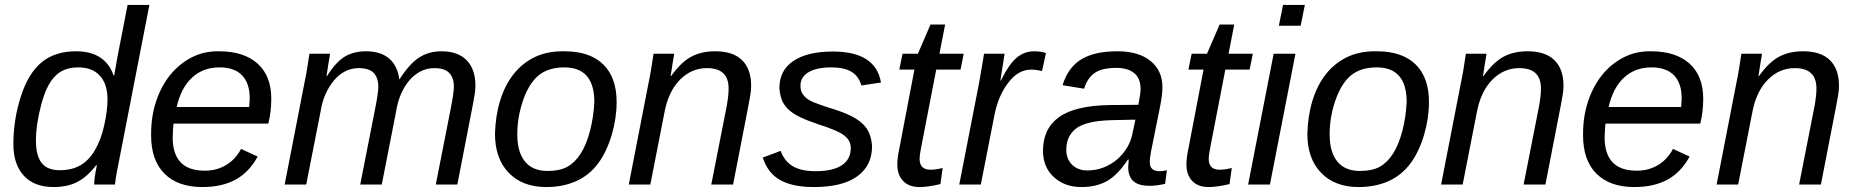

<svg xmlns="http://www.w3.org/2000/svg" viewBox="-20 -745 7488 775"><path d="M196 10Q118 10 76 -36Q34 -82 34 -163Q34 -262 64 -355Q94 -449 148 -493.5Q202 -538 287 -538Q347 -538 385 -512.5Q423 -487 438 -441H441L455 -520L495 -725H583L463 -109Q456 -74 451 -47Q446 -20 444 0H360Q360 -23 371 -78H368Q333 -32 293 -11Q253 10 196 10ZM221 -58Q270 -58 304 -77.5Q338 -97 362 -137Q387 -179 400 -236Q414 -298 414 -344Q414 -405 383.5 -439Q353 -473 296 -473Q236 -473 202 -437Q167 -402 146 -321Q125 -241 125 -178Q125 -118 147.5 -88Q170 -58 221 -58Z M681 -246Q679 -238 678.5 -224Q678 -210 677 -190Q677 -124 709 -90Q741 -56 807 -56Q855 -56 893 -79Q931 -102 953 -144L1020 -113Q985 -49 930 -19.5Q875 10 797 10Q698 10 644 -44Q590 -98 590 -198V-205Q590 -276 610.5 -337Q631 -398 667 -442.5Q703 -487 752 -512.5Q801 -538 858 -538H864Q964 -538 1019.5 -488.5Q1075 -439 1075 -346Q1075 -294 1063 -246ZM986 -313 988 -348Q988 -409 957 -441Q926 -473 866 -473Q800 -473 755.5 -432Q711 -391 693 -313Z M1434 0 1495 -310Q1507 -371 1507 -395Q1507 -431 1488.5 -450.5Q1470 -470 1428 -470Q1399 -470 1374 -457.5Q1349 -445 1329 -421.5Q1309 -398 1294.5 -366Q1280 -334 1274 -295L1216 0H1129L1210 -416Q1215 -439 1219.5 -467Q1224 -495 1229 -528H1312Q1312 -523 1306 -490L1298 -438H1300Q1335 -494 1371 -516Q1407 -538 1457 -538Q1517 -538 1551 -508.5Q1585 -479 1592 -424Q1633 -488 1672 -513Q1711 -538 1762 -538Q1828 -538 1863.5 -502Q1899 -466 1899 -399Q1899 -383 1896 -363.5Q1893 -344 1888 -319L1826 0H1739L1800 -310Q1812 -371 1812 -395Q1812 -431 1793.5 -450.5Q1775 -470 1733 -470Q1704 -470 1679 -457.5Q1654 -445 1634 -422.5Q1614 -400 1599.5 -367.5Q1585 -335 1579 -296L1521 0Z M2469 -333Q2469 -301 2464 -267.5Q2459 -234 2449.5 -201.5Q2440 -169 2426 -139Q2412 -109 2394 -85Q2358 -37 2305 -13.5Q2252 10 2185 10Q2089 10 2033.5 -47.5Q1978 -105 1978 -205Q1980 -278 1999 -339.5Q2018 -401 2052.5 -445Q2087 -489 2136.5 -513.5Q2186 -538 2251 -538H2258Q2361 -538 2415 -485Q2469 -432 2469 -333ZM2379 -333Q2379 -473 2258 -473Q2192 -473 2152 -439Q2113 -405 2090 -336Q2068 -270 2068 -203Q2068 -131 2099 -93Q2130 -55 2190 -55Q2240 -55 2270.5 -72Q2301 -89 2324 -125Q2347 -161 2361.5 -216.5Q2376 -272 2379 -333Z M2851 0 2913 -315Q2917 -337 2919 -355Q2921 -373 2921 -388Q2921 -470 2834 -470Q2771 -470 2725 -423.5Q2679 -377 2663 -296L2605 0H2518L2599 -416Q2604 -439 2608.5 -467Q2613 -495 2618 -528H2701Q2701 -523 2695 -490L2687 -438H2689Q2729 -494 2770 -516Q2811 -538 2867 -538Q2939 -538 2975.5 -502Q3012 -466 3012 -399Q3012 -383 3009 -363.5Q3006 -344 3001 -319L2939 0Z M3500 -155Q3500 -76 3440 -33Q3380 10 3265 10Q3180 10 3129.5 -18Q3079 -46 3059 -109L3131 -136Q3147 -93 3181 -73.5Q3215 -54 3272 -54Q3342 -54 3378 -78Q3414 -102 3414 -147Q3414 -178 3389 -197Q3366 -217 3284 -243Q3239 -258 3209 -272.5Q3179 -287 3161.5 -304Q3144 -321 3136 -341.5Q3128 -362 3126 -389Q3126 -461 3182.5 -499Q3239 -537 3342 -537Q3515 -537 3536 -412L3457 -400Q3446 -438 3416.5 -455.5Q3387 -473 3336 -473Q3276 -473 3243.5 -453.5Q3211 -434 3211 -399Q3211 -377 3221 -364Q3226 -357 3233 -350.5Q3240 -344 3250 -339Q3269 -328 3340 -306Q3385 -292 3415 -277Q3445 -262 3463 -244.5Q3481 -227 3489.5 -205Q3498 -183 3500 -155Z M3691 10Q3649 10 3625.5 -14.5Q3602 -39 3602 -81Q3602 -95 3604 -110.5Q3606 -126 3610 -145L3671 -464H3610L3623 -528H3685L3736 -646H3795L3772 -528H3870L3857 -464H3759L3698 -149Q3692 -120 3692 -103Q3692 -60 3736 -60Q3758 -60 3785 -67L3776 -2Q3726 10 3691 10Z M4186 -458Q4163 -464 4142 -464Q4089 -464 4049 -410Q4008 -357 3993 -275L3939 0H3852L3931 -405L3943 -473L3952 -528H4035L4018 -420H4020Q4052 -485 4083 -511.5Q4114 -538 4155 -538Q4180 -538 4202 -531Z M4621 5Q4575 5 4554.5 -14Q4534 -33 4534 -70L4536 -101H4533Q4513 -71 4492.5 -49.5Q4472 -28 4449.5 -15Q4427 -2 4401 4Q4375 10 4344 10Q4277 10 4233 -31Q4190 -71 4190 -136Q4190 -226 4255 -272.5Q4320 -319 4461 -321L4575 -322Q4584 -370 4584 -384Q4584 -429 4558 -450Q4532 -471 4486 -471Q4428 -471 4398.5 -450.5Q4369 -430 4356 -387L4269 -401Q4291 -473 4344.5 -505.5Q4398 -538 4491 -538Q4576 -538 4624 -499Q4672 -460 4672 -394Q4672 -363 4663 -317L4626 -133Q4624 -121 4622.5 -110.5Q4621 -100 4621 -90Q4621 -54 4661 -54Q4675 -54 4690 -58L4683 -3Q4649 5 4621 5ZM4563 -262 4466 -260Q4408 -258 4374.5 -249Q4341 -240 4323 -226Q4305 -212 4294.5 -191Q4284 -170 4284 -140Q4284 -103 4307.5 -80Q4331 -57 4369 -57Q4404 -57 4434.5 -69Q4465 -81 4488.5 -101Q4512 -121 4528 -147Q4544 -173 4550 -201Z M4858 10Q4816 10 4792.5 -14.5Q4769 -39 4769 -81Q4769 -95 4771 -110.5Q4773 -126 4777 -145L4838 -464H4777L4790 -528H4852L4903 -646H4962L4939 -528H5037L5024 -464H4926L4865 -149Q4859 -120 4859 -103Q4859 -60 4903 -60Q4925 -60 4952 -67L4943 -2Q4893 10 4858 10Z M5142 -641 5159 -725H5247L5230 -641ZM5018 0 5121 -528H5209L5106 0Z M5748 -333Q5748 -301 5743 -267.5Q5738 -234 5728.5 -201.5Q5719 -169 5705 -139Q5691 -109 5673 -85Q5637 -37 5584 -13.5Q5531 10 5464 10Q5368 10 5312.5 -47.5Q5257 -105 5257 -205Q5259 -278 5278 -339.5Q5297 -401 5331.5 -445Q5366 -489 5415.5 -513.5Q5465 -538 5530 -538H5537Q5640 -538 5694 -485Q5748 -432 5748 -333ZM5658 -333Q5658 -473 5537 -473Q5471 -473 5431 -439Q5392 -405 5369 -336Q5347 -270 5347 -203Q5347 -131 5378 -93Q5409 -55 5469 -55Q5519 -55 5549.5 -72Q5580 -89 5603 -125Q5626 -161 5640.5 -216.5Q5655 -272 5658 -333Z M6130 0 6192 -315Q6196 -337 6198 -355Q6200 -373 6200 -388Q6200 -470 6113 -470Q6050 -470 6004 -423.5Q5958 -377 5942 -296L5884 0H5797L5878 -416Q5883 -439 5887.5 -467Q5892 -495 5897 -528H5980Q5980 -523 5974 -490L5966 -438H5968Q6008 -494 6049 -516Q6090 -538 6146 -538Q6218 -538 6254.5 -502Q6291 -466 6291 -399Q6291 -383 6288 -363.5Q6285 -344 6280 -319L6218 0Z M6461 -246Q6459 -238 6458.5 -224Q6458 -210 6457 -190Q6457 -124 6489 -90Q6521 -56 6587 -56Q6635 -56 6673 -79Q6711 -102 6733 -144L6800 -113Q6765 -49 6710 -19.5Q6655 10 6577 10Q6478 10 6424 -44Q6370 -98 6370 -198V-205Q6370 -276 6390.5 -337Q6411 -398 6447 -442.5Q6483 -487 6532 -512.5Q6581 -538 6638 -538H6644Q6744 -538 6799.5 -488.5Q6855 -439 6855 -346Q6855 -294 6843 -246ZM6766 -313 6768 -348Q6768 -409 6737 -441Q6706 -473 6646 -473Q6580 -473 6535.5 -432Q6491 -391 6473 -313Z M7242 0 7304 -315Q7308 -337 7310 -355Q7312 -373 7312 -388Q7312 -470 7225 -470Q7162 -470 7116 -423.5Q7070 -377 7054 -296L6996 0H6909L6990 -416Q6995 -439 6999.5 -467Q7004 -495 7009 -528H7092Q7092 -523 7086 -490L7078 -438H7080Q7120 -494 7161 -516Q7202 -538 7258 -538Q7330 -538 7366.5 -502Q7403 -466 7403 -399Q7403 -383 7400 -363.5Q7397 -344 7392 -319L7330 0Z"/></svg>

Font: Libra Sans Modern
Style: Italic
Weight: 400
Italic angle: -12°
Foundry: Stefan Peev, Context Ltd
Version: Version 1.000